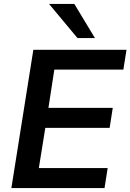

<svg xmlns="http://www.w3.org/2000/svg" viewBox="-20 -959 665 979"><path d="M38 0 150 -705H625L609 -604H257L227 -409H555L539 -307H211L178 -102H529L513 0ZM375 -765 230 -939H359L464 -765Z"/></svg>

Font: Mulish
Style: Bold Italic
Weight: 700
Italic angle: -9°
Designer: Vernon Adams
Foundry: Vernon Adams
Version: Version 3.603; ttfautohint (v1.8.3)